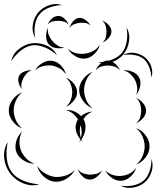

<svg xmlns="http://www.w3.org/2000/svg" viewBox="-53 -850 768 941"><path d="M2 -550Q9 -585 39 -609Q69 -633 104 -638Q140 -642 175 -627Q210 -612 226 -580Q200 -604 167 -617.5Q134 -631 106 -628Q77 -624 49 -602Q21 -580 2 -550ZM551 -580Q574 -595 604 -591Q634 -587 656 -570Q678 -553 688 -524.5Q698 -496 689 -469Q688 -497 677.5 -522.5Q667 -548 650 -562Q632 -576 605 -580.5Q578 -585 551 -580ZM119 -505Q130 -526 154 -540.5Q178 -555 202 -552Q226 -549 245.5 -529Q265 -509 270 -485Q257 -505 237.5 -515.5Q218 -526 199 -529Q180 -531 158 -526Q136 -521 119 -505ZM416 -505Q422 -523 439.5 -538Q457 -553 475 -553Q494 -553 511 -538Q528 -523 535 -505Q523 -519 506.5 -524Q490 -529 475 -529Q460 -529 444 -524Q428 -519 416 -505ZM551 -505Q572 -508 595.5 -498.5Q619 -489 629 -470Q639 -451 633.5 -426Q628 -401 614 -385Q622 -405 619 -424.5Q616 -444 608 -459Q600 -474 585.5 -487.5Q571 -501 551 -505ZM55 -413Q44 -425 38.5 -444.5Q33 -464 41 -479Q48 -493 67.5 -500Q87 -507 103 -505Q87 -501 77.5 -490Q68 -479 62 -468Q56 -456 52.5 -442Q49 -428 55 -413ZM400 -319Q374 -329 354.5 -355Q335 -381 335 -409Q335 -437 354.5 -462.5Q374 -488 401 -498Q379 -480 369 -455.5Q359 -431 359 -409Q359 -386 369 -361.5Q379 -337 400 -319ZM270 -469Q291 -462 308 -441Q325 -420 325 -398Q325 -376 308 -355.5Q291 -335 270 -327Q287 -341 294 -360.5Q301 -380 301 -398Q301 -416 294 -435.5Q287 -455 270 -469ZM55 -221Q29 -230 9.5 -255.5Q-10 -281 -10 -309Q-10 -337 9.5 -362.5Q29 -388 55 -397Q34 -379 24 -355Q14 -331 14 -309Q14 -287 24 -263Q34 -239 55 -221ZM614 -370Q632 -363 647.5 -345Q663 -327 663 -308Q663 -288 647.5 -270.5Q632 -253 614 -246Q629 -259 634 -275.5Q639 -292 639 -308Q639 -323 634 -340Q629 -357 614 -370ZM352 -156Q348 -159 344 -164Q340 -158 335 -154Q338 -160 341 -167Q327 -183 320.5 -205.5Q314 -228 321 -247Q323 -256 329 -265Q320 -280 305 -292.5Q290 -305 270 -311Q313 -313 344 -281Q370 -302 400 -303Q385 -297 374 -287.5Q363 -278 356 -266Q359 -261 361 -257Q369 -236 364.5 -211Q360 -186 346 -167Q349 -161 352 -156ZM342 -237Q338 -223 338 -207Q338 -191 343 -175Q348 -191 347 -207Q346 -223 342 -237ZM614 -222Q641 -213 660.5 -187Q680 -161 680 -133Q680 -104 660.5 -78.5Q641 -53 614 -43Q636 -61 646 -85.5Q656 -110 656 -133Q656 -155 646 -179.5Q636 -204 614 -222ZM117 -48Q90 -47 64 -63Q38 -79 28 -103Q18 -128 26.5 -157.5Q35 -187 55 -205Q43 -182 42.5 -157Q42 -132 50 -112Q58 -92 75 -74Q92 -56 117 -48ZM140 53Q101 65 61 48.5Q21 32 -3 0Q-28 -33 -32.5 -76Q-37 -119 -15 -153Q-24 -113 -19.5 -72.5Q-15 -32 5 -6Q24 20 61.5 35.5Q99 51 140 53ZM689 -71Q700 -41 690 -9Q680 23 656 44Q632 64 599 69.5Q566 75 538 60Q569 65 600 58.5Q631 52 650 36Q669 20 679.5 -9.5Q690 -39 689 -71ZM313 -16Q300 10 271 27Q242 44 213 40Q184 37 160 14Q136 -9 129 -37Q145 -13 169 0.5Q193 14 216 17Q239 19 265.5 11.5Q292 4 313 -16ZM614 -27Q608 -4 587.5 15Q567 34 543 36Q519 38 496 22.5Q473 7 463 -15Q480 2 501 8Q522 14 541 12Q560 11 580 1.5Q600 -8 614 -27ZM447 -15Q440 2 422 16.5Q404 31 385 30Q366 29 350 13Q334 -3 328 -21Q339 -6 355 -0.5Q371 5 386 6Q401 6 417.5 2.5Q434 -1 447 -15ZM120 -663Q103 -692 107.5 -726.5Q112 -761 133 -787Q153 -812 186.5 -824Q220 -836 251 -825Q218 -824 187.5 -812.5Q157 -801 141 -780Q124 -760 118.5 -728Q113 -696 120 -663ZM181 -730Q186 -745 201 -758.5Q216 -772 233 -772Q249 -772 263.5 -758Q278 -744 283 -728Q273 -741 259 -744.5Q245 -748 232 -748Q219 -748 205 -745Q191 -742 181 -730ZM287 -712Q291 -728 304 -744Q317 -760 333 -762Q350 -764 366.5 -752Q383 -740 390 -725Q378 -736 363.5 -737.5Q349 -739 336 -738Q323 -736 309.5 -731Q296 -726 287 -712ZM447 -750Q463 -744 478 -729Q493 -714 493 -696Q493 -679 479 -663Q465 -647 449 -641Q462 -652 465.5 -667Q469 -682 469 -696Q469 -710 464.5 -724.5Q460 -739 447 -750ZM567 -715Q585 -685 579.5 -648.5Q574 -612 553 -585Q531 -558 496 -545.5Q461 -533 428 -544Q463 -545 495 -557.5Q527 -570 545 -591Q562 -613 568 -647Q574 -681 567 -715ZM264 -617Q245 -611 221.5 -614.5Q198 -618 185 -634Q173 -649 173 -673Q173 -697 183 -714Q179 -695 186 -678Q193 -661 204 -649Q214 -637 229 -627Q244 -617 264 -617ZM436 -631Q431 -607 410.5 -586.5Q390 -566 365 -563Q340 -560 315.5 -575Q291 -590 279 -612Q297 -595 319.5 -589.5Q342 -584 362 -587Q382 -589 402.5 -599.5Q423 -610 436 -631Z"/></svg>

Font: Rubik Puddles
Style: Regular
Weight: 400
Designer: Hubert and Fischer, NaN
Foundry: Hubert and Fischer, NaN
Version: Version 2.200